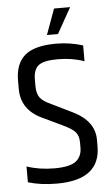

<svg xmlns="http://www.w3.org/2000/svg" viewBox="-53 -756 466 797"><g transform="rotate(-5 180.5 -357.5)"><path d="M28 -435Q28 -505 68 -539.5Q108 -574 199 -574Q255 -574 310 -557V-491Q260 -509 200 -509Q140 -509 119 -491.5Q98 -474 98 -433V-407Q98 -375 110.5 -358Q123 -341 157 -326L243 -284Q333 -240 333 -162V-135Q333 5 152 5Q84 5 32 -11V-77Q84 -59 147.5 -59Q211 -59 236.5 -78.5Q262 -98 262 -136V-156Q262 -184 249 -199.5Q236 -215 198 -233L112 -274Q28 -314 28 -401ZM203 -720H270L210 -613H164Z"/></g></svg>

Font: Khand
Style: Regular
Weight: 400
Designer: Devanagari: Sanchit Sawaria, Jyotish Sonowal; Latin: Satya Rajpurohit
Foundry: Indian Type Foundry
Version: Version 1.101;PS 1.0;hotconv 1.0.78;makeotf.lib2.5.61930; tt